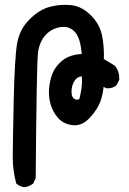

<svg xmlns="http://www.w3.org/2000/svg" viewBox="-20 -779 540 801"><path d="M47.9 -13.2Q33.2 -66.4 33.2 -121.6Q33.2 -176.8 37.1 -355.7Q41 -534.7 51 -595.5Q61 -656.2 102.8 -697.8Q144.5 -739.3 188 -750.5Q219.2 -758.8 251.5 -758.8Q263.2 -758.8 274.9 -757.8Q320.8 -753.4 358.9 -715.3Q397 -677.7 406.2 -628.4Q413.6 -589.4 413.6 -546.9Q413.6 -540 413.1 -532.7L459.5 -504.9L460 -503.9Q477.5 -482.4 477.5 -454.1Q477.5 -451.2 477.5 -446.3L466.3 -423.8L464.8 -422.9Q451.2 -410.6 430.7 -410.6Q427.7 -410.6 422.9 -411.1L412.1 -416.5Q409.2 -386.7 399.9 -358.9Q388.7 -325.2 356.4 -289.6Q326.2 -256.3 291.5 -256.3Q287.6 -256.3 283.2 -256.8Q245.1 -261.2 222.7 -286.4Q200.2 -311.5 190.9 -344.7Q184.1 -369.1 184.1 -393.1Q184.1 -400.9 184.6 -409.2Q187.5 -439.9 196.3 -465.3Q205.6 -493.2 229 -516.6Q250 -537.6 274.9 -545.4Q296.9 -552.7 320.8 -553.7Q315.9 -619.6 293 -645Q273.4 -667 245.1 -667Q239.3 -667 232.9 -666Q195.3 -660.6 169.7 -632.3Q144 -604 138.4 -558.1Q132.8 -512.2 128.9 -35.2L117.7 -12.2L115.7 -11.2Q100.6 -0.5 82 2Q63 -0.5 49.8 -11.7ZM278.3 -395.5Q278.3 -371.6 293 -365.2Q297.9 -362.8 302.2 -362.8Q308.1 -362.8 312 -369.1Q322.3 -412.6 322.3 -441.9Q322.3 -452.6 320.8 -460.9Q300.8 -458 291 -441.9Q278.3 -422.4 278.3 -395.5Z"/></svg>

Font: Bakudai
Style: Bold
Weight: 700
Version: Version 1.48